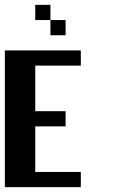

<svg xmlns="http://www.w3.org/2000/svg" viewBox="-20 -770 478 790"><path d="M187.5 -750H125V-687.5H187.5ZM250 -687.5H187.5V-625H250ZM125 -500H312.5V-562.5H0V0H312.5V-62.5H125V-250H250V-312.5H125Z"/></svg>

Font: Chicago Kare
Style: Regular
Weight: 400
Designer: Duane King
Version: Version 1.001;hotconv 1.0.109;makeotfexe 2.5.65596